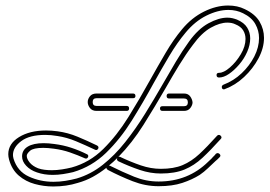

<svg xmlns="http://www.w3.org/2000/svg" viewBox="-20 -631 977 696"><path d="M171 3Q140 3 114 -6Q90 -14 75 -30Q60 -46 60 -64Q60 -87 80.5 -99.5Q101 -112 138 -112Q156 -112 177 -109Q209 -105 238 -95.5Q267 -86 295 -72Q300 -70 300 -65Q300 -61 296.5 -58Q293 -55 288 -57Q261 -69 233.5 -78.5Q206 -88 175 -92Q153 -95 137 -95Q101 -95 89 -84.5Q77 -74 77 -66Q77 -55 87.5 -42Q98 -29 118 -21Q129 -17 142 -15.5Q155 -14 168 -14Q186 -14 205 -17Q224 -20 240 -24Q305 -42 354.5 -91Q404 -140 445 -206Q486 -272 523 -339Q552 -391 580.5 -439.5Q609 -488 640 -525Q675 -567 719.5 -589Q764 -611 807 -611Q841 -611 867 -598Q905 -580 921 -552.5Q937 -525 937 -494Q937 -457 917 -419.5Q897 -382 865 -352Q833 -322 795 -308Q794 -308 793.5 -307.5Q793 -307 792 -307Q784 -307 784 -316Q784 -321 790 -324Q827 -338 856 -365.5Q885 -393 902 -426.5Q919 -460 919 -493Q919 -520 905.5 -544Q892 -568 861 -583Q837 -595 808 -595Q770 -595 728.5 -574.5Q687 -554 653 -513Q622 -476 593.5 -428Q565 -380 536 -328Q499 -260 457.5 -193.5Q416 -127 364.5 -77Q313 -27 245 -7Q228 -3 209 0Q190 3 171 3ZM173 45Q139 45 106 36Q73 27 48 5.5Q23 -16 13 -52Q10 -63 10 -72Q10 -110 49 -134Q88 -158 147 -158Q167 -158 189 -155Q226 -150 261 -135.5Q296 -121 331 -104Q337 -101 337 -96Q337 -92 333.5 -89Q330 -86 325 -88Q289 -105 255.5 -119Q222 -133 188 -138Q176 -140 165.5 -141Q155 -142 144 -142Q87 -142 57 -119.5Q27 -97 27 -69Q27 -64 29 -56Q43 -10 84.5 9Q126 28 174 28Q196 28 217.5 24.5Q239 21 258 16Q309 1 352.5 -33.5Q396 -68 434 -116Q472 -164 505.5 -218Q539 -272 570 -326Q594 -368 617.5 -407.5Q641 -447 665 -480Q698 -526 735.5 -546.5Q773 -567 804 -567Q814 -567 822.5 -565Q831 -563 839 -560Q865 -549 876 -531Q887 -513 887 -492Q887 -468 876 -443Q865 -418 847 -397Q829 -376 810 -363Q791 -350 774 -350Q765 -350 765 -359Q765 -367 774 -367Q791 -367 813.5 -386.5Q836 -406 853 -434.5Q870 -463 870 -490Q870 -507 861.5 -521Q853 -535 833 -543Q821 -549 804 -549Q777 -549 744 -530.5Q711 -512 679 -468Q654 -435 629.5 -395Q605 -355 580 -311Q542 -245 500.5 -179Q459 -113 409 -62Q412 -64 416 -62Q454 -44 490.5 -31.5Q527 -19 563 -19Q610 -19 642 -32.5Q674 -46 702.5 -72.5Q731 -99 767 -139Q770 -142 773 -142Q778 -142 781.5 -137Q785 -132 780 -127Q744 -87 714 -59Q684 -31 649 -16.5Q614 -2 563 -2Q525 -2 486.5 -15Q448 -28 410 -46Q404 -49 404 -54Q404 -56 405 -58Q390 -43 375 -31L379 -30Q423 -8 466 9.5Q509 27 555 27Q662 27 735 -45Q740 -50 744 -53.5Q748 -57 751 -61Q755 -65 758 -68Q761 -71 763 -74Q767 -76 768 -76Q774 -76 777.5 -71Q781 -66 776 -61Q772 -57 768.5 -53.5Q765 -50 761 -47Q747 -34 733.5 -21Q720 -8 704 3Q677 20 641 32Q605 44 555 44Q507 44 461 26Q415 8 371 -15Q366 -18 366 -22V-23Q342 -4 316.5 10Q291 24 262 32Q221 45 173 45ZM330 -229Q314 -229 306 -239.5Q298 -250 298 -261Q298 -272 306 -282Q314 -292 330 -292H462Q471 -292 471 -283Q471 -275 462 -275H330Q316 -275 316 -261Q316 -247 330 -247H439Q448 -247 448 -238Q448 -229 439 -229ZM569 -229Q560 -229 560 -238Q560 -246 569 -246H647Q661 -246 661 -260Q661 -274 647 -274H593Q584 -274 584 -283Q584 -292 593 -292H647Q662 -292 669.5 -281.5Q677 -271 678 -260Q678 -250 670 -239.5Q662 -229 647 -229Z"/></svg>

Font: Neonderthaw
Style: Regular
Weight: 400
Designer: Robert E. Leuschke
Foundry: Robert E. Leuschke
Version: Version 1.010; ttfautohint (v1.8.3)